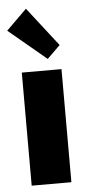

<svg xmlns="http://www.w3.org/2000/svg" viewBox="-53 -763 363 795"><g transform="rotate(-5 128.5 -366.0)"><path d="M46 -470H211V0H46ZM212 -570 158 -517 1 -648 86 -732Z"/></g></svg>

Font: Tilda Sans Black
Style: Regular
Weight: 900
Designer: ParaType Ltd
Foundry: ParaType Ltd
Version: Version 1.009